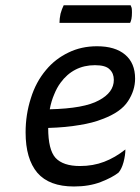

<svg xmlns="http://www.w3.org/2000/svg" viewBox="-20 -674 522 714"><path d="M482.4 -381.8Q482.4 -439.5 445.3 -470.7Q408.2 -502 340.8 -502Q282.2 -502 234.4 -478.5Q185.5 -455.1 151.4 -414.1Q113.3 -369.1 94.7 -308.6Q75.2 -248 75.2 -181.6Q75.2 -83 119.1 -31.2Q163.1 19.5 254.9 19.5Q311.5 19.5 354.5 2.9Q397.5 -13.7 420.9 -32.2Q432.6 -45.9 439.5 -71.3Q446.3 -97.7 446.3 -118.2Q408.2 -87.9 367.2 -72.3Q326.2 -56.6 277.3 -56.6Q214.8 -56.6 186.5 -86.9Q159.2 -117.2 159.2 -198.2Q225.6 -200.2 275.4 -209Q325.2 -216.8 361.3 -231.4Q429.7 -256.8 456.1 -297.9Q482.4 -337.9 482.4 -381.8ZM165 -267.6Q170.9 -298.8 181.6 -323.2Q191.4 -347.7 205.1 -366.2Q228.5 -398.4 260.7 -415Q293 -431.6 333 -431.6Q373 -431.6 387.7 -416Q403.3 -401.4 403.3 -377Q403.3 -330.1 347.7 -300.8Q293 -270.5 165 -267.6ZM216.8 -654.3Q210 -640.6 205.1 -623Q201.2 -604.5 201.2 -588.9Q289.1 -588.9 463.9 -588.9Q466.8 -594.7 468.8 -603.5Q470.7 -613.3 470.7 -627.9Q470.7 -638.7 469.7 -644.5Q467.8 -650.4 465.8 -654.3Q382.8 -654.3 216.8 -654.3Z"/></svg>

Font: cl
Style: Italic
Weight: 400
Designer: Mitja Miklavcic
Version: Version 7.504; 2011; Build 1022